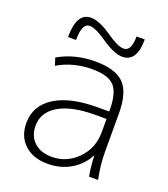

<svg xmlns="http://www.w3.org/2000/svg" viewBox="-134 -816 806 921"><g transform="rotate(20 269.0 -355.0)"><path d="M282 -674Q339 -634 369 -634Q408 -634 408 -710H450Q450 -595 376 -595Q334 -595 266 -642Q210 -681 180 -681Q141 -681 141 -595H100Q100 -720 173 -720Q216 -720 282 -674ZM263 -530Q367 -530 411 -485.5Q455 -441 455 -333V-140Q455 -70 470 0H424Q415 -46 413 -103H411Q384 -51 332.5 -20.5Q281 10 215 10Q141 10 97 -30.5Q53 -71 53 -140Q53 -228 130.5 -277.5Q208 -327 351 -327H408V-332Q408 -421 376.5 -455.5Q345 -490 263 -490Q166 -490 88 -444L76 -482Q160 -530 263 -530ZM99 -142Q99 -90 132.5 -59Q166 -28 223 -28Q298 -28 353 -83.5Q408 -139 408 -222V-289H351Q230 -289 164.5 -250Q99 -211 99 -142Z"/></g></svg>

Font: Mplus 1p Light
Style: Regular
Weight: 300
Version: Version 1.061